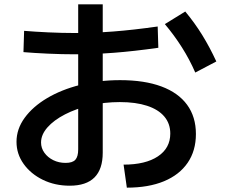

<svg xmlns="http://www.w3.org/2000/svg" viewBox="-20 -831 1040 884"><path d="M549 -73Q650 -73 707 -111Q764 -149 764 -216Q764 -262 736.5 -294.5Q709 -327 657 -344Q605 -361 532 -361Q461 -361 396 -346Q331 -331 279.5 -304.5Q228 -278 198.5 -244.5Q169 -211 169 -175Q169 -149 184.5 -127.5Q200 -106 225.5 -93.5Q251 -81 282 -81Q314 -81 327 -95.5Q340 -110 340 -143V-811H453V-128Q453 24 301 24Q233 24 177.5 -3Q122 -30 89 -76Q56 -122 56 -178Q56 -237 93.5 -288.5Q131 -340 196.5 -379Q262 -418 348.5 -440Q435 -462 533 -462Q645 -462 723 -433Q801 -404 841.5 -348.5Q882 -293 882 -214Q882 -137 844 -81.5Q806 -26 735 3.5Q664 33 564 33ZM324 -581Q265 -581 200 -584Q135 -587 88 -591L91 -689Q138 -685 202 -682Q266 -679 324 -679Q411 -679 502 -686Q593 -693 706 -709L709 -611Q596 -595 504.5 -588Q413 -581 324 -581ZM879 -497Q853 -557 817.5 -613Q782 -669 739 -720L833 -778Q877 -725 911.5 -669Q946 -613 976 -548Z"/></svg>

Font: M PLUS 2 SemiBold
Style: Regular
Weight: 600
Designer: Coji Morishita
Foundry: UNDERFOREST DESIGN
Version: Version 1.001